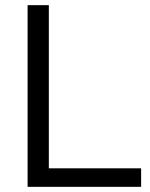

<svg xmlns="http://www.w3.org/2000/svg" viewBox="-20 -725 583 745"><path d="M87.1 0V-705H169.5V-71.9H527.6V0Z"/></svg>

Font: Nunito Sans 12pt ExtraLight
Style: Regular
Weight: 200
Designer: Vernon Adams
Foundry: Vernon Adams
Version: Version 3.101;gftools[0.9.27]